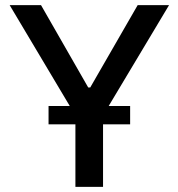

<svg xmlns="http://www.w3.org/2000/svg" viewBox="-20 -727 694 747"><path d="M139.6 -707 323.2 -386.7H331.1L515.6 -707H637.7L402.8 -314.5H486.3V-243.2H380.9V0H273.4V-243.2H168.9V-314.5H251.5L17.6 -707Z"/></svg>

Font: Pretendard GOV Medium
Style: Regular
Weight: 500
Designer: Base glyphs from Inter by Rasmus Andersson; Hangeul glyphs from Noto Sans CJK(Source Han Sans) by Jang Soo-young and Kan
Foundry: Kil Hyung-jin
Version: Version 1.309